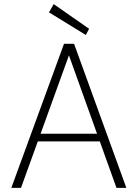

<svg xmlns="http://www.w3.org/2000/svg" viewBox="-20 -913 669 933"><path d="M35 0 291 -700H340L594 0H546L315 -644L82 0ZM142 -226 157 -263H472L487 -226ZM397 -743 218 -853 241 -893 413 -773Z"/></svg>

Font: DM Sans 10pt ExtraLight
Style: Regular
Weight: 250
Version: Version 4.004;gftools[0.9.30]